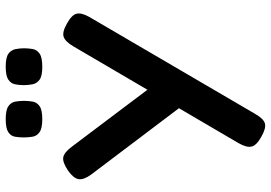

<svg xmlns="http://www.w3.org/2000/svg" viewBox="-158 -575 948 672"><g transform="rotate(-90 316.0 -239.0)"><path d="M174 202Q143 185 139 167.5Q135 150 151 122L489 -455Q506 -484 522.5 -490Q539 -496 569 -479Q600 -462 604 -445Q608 -428 593 -401L254 179Q237 209 220.5 214Q204 219 174 202ZM310 -38 41 -394Q22 -420 25 -438Q28 -456 55 -475Q85 -495 102 -491.5Q119 -488 139 -461L356 -173ZM418 -565Q386 -565 373 -574.5Q360 -584 357 -599Q354 -614 354 -630Q354 -646 357 -660.5Q360 -675 373.5 -684Q387 -693 419 -693Q451 -693 464 -683.5Q477 -674 480 -659Q483 -644 483 -629Q483 -614 480.5 -599Q478 -584 464.5 -574.5Q451 -565 418 -565ZM235 -565Q203 -565 189.5 -574.5Q176 -584 173.5 -599Q171 -614 171 -630Q171 -646 173.5 -660.5Q176 -675 189.5 -684Q203 -693 235 -693Q267 -693 280.5 -683.5Q294 -674 296.5 -659Q299 -644 299 -629Q299 -614 296.5 -599Q294 -584 280.5 -574.5Q267 -565 235 -565Z"/></g></svg>

Font: Fredoka SemiExpanded Medium
Style: Regular
Weight: 500
Width: 6
Designer: Ben Nathan
Foundry: Milena B. Brandão, Ben Nathan
Version: Version 2.001